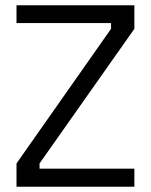

<svg xmlns="http://www.w3.org/2000/svg" viewBox="-20 -712 576 733"><path d="M43 -624V-692H493V-602L131 -88V-68H493V1H43V-88L404 -602V-624Z"/></svg>

Font: TitilliumWeb-Regular
Style: Regular
Weight: 400
Version: Version 1.001;PS 57.000;hotconv 1.0.70;makeotf.lib2.5.55311